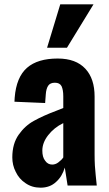

<svg xmlns="http://www.w3.org/2000/svg" viewBox="-20 -859 506 889"><path d="M98 -11C78 -24 63 -42 53 -63C42 -84 37 -107 37 -130C37 -173 47 -208 67 -236C86 -263 110 -285 138 -300C165 -315 200 -331 243 -347L273 -359V-413C273 -434 270 -449 265 -460C259 -471 249 -476 234 -476C219 -476 209 -471 203 -462C197 -453 193 -439 192 -422L189 -382L47 -388L48 -407C53 -470 72 -516 105 -545C138 -574 186 -588 247 -588C304 -588 346 -572 375 -541C404 -510 418 -467 418 -412V-143C418 -106 420 -75 423 -49C426 -22 427 -6 428 0H293C290 -19 286 -47 280 -83C272 -56 259 -34 240 -17C221 1 197 10 168 10C141 10 118 3 98 -11ZM250 -107C259 -114 267 -121 273 -130V-289C244 -275 221 -256 203 -233C185 -210 176 -186 176 -162C176 -142 180 -126 189 -115C197 -103 208 -97 222 -97C231 -97 241 -100 250 -107ZM259 -839H413L290 -638H198Z"/></svg>

Font: Oswald SemiBold
Style: Regular
Weight: 400
Version: Version